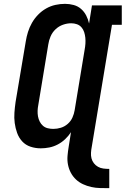

<svg xmlns="http://www.w3.org/2000/svg" viewBox="-20 -763 653 998"><path d="M548 215Q524 215 500.5 214.5Q477 214 454.5 209Q432 204 411.5 194.5Q391 185 375 170Q359 155 348.5 135.5Q338 116 333.5 93.5Q329 71 331 47Q333 23 337 0L349 -76Q336 -56 318.5 -39.5Q301 -23 280 -12Q259 -1 236.5 3.5Q214 8 192 8Q164 8 138.5 -0.5Q113 -9 95.5 -28Q78 -47 69 -72Q60 -97 56.5 -123.5Q53 -150 55 -177.5Q57 -205 61 -233L114 -548Q118 -573 125.5 -597Q133 -621 146 -644Q159 -667 178 -686.5Q197 -706 220 -719Q243 -732 268 -737.5Q293 -743 318 -743Q341 -743 363 -737Q385 -731 401.5 -716.5Q418 -702 428 -682.5Q438 -663 443 -641L458 -735H613V-634H562L457 0Q454 15 453 30.5Q452 46 455.5 60Q459 74 468 85.5Q477 97 489.5 104Q502 111 517 113Q532 115 548 115ZM257 -93Q277 -93 296.5 -99Q316 -105 332 -119Q348 -133 356.5 -152Q365 -171 368 -190L420 -505Q423 -521 424 -536.5Q425 -552 423.5 -567Q422 -582 417.5 -596Q413 -610 403.5 -621Q394 -632 380 -637Q366 -642 350 -642Q329 -642 307.5 -634.5Q286 -627 269 -611Q252 -595 243 -574Q234 -553 231 -532L179 -217Q176 -202 175.5 -187Q175 -172 177.5 -158Q180 -144 186.5 -131Q193 -118 203.5 -109Q214 -100 228 -96.5Q242 -93 257 -93Z"/></svg>

Font: Iosevka Slab Extended Oblique
Style: Bold
Weight: 700
Width: 7
Italic angle: -9°
Monospace: yes
Designer: Belleve Invis
Foundry: Belleve Invis
Version: Version 11.1.1; ttfautohint (v1.8.3)